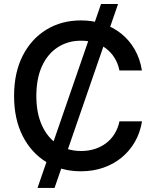

<svg xmlns="http://www.w3.org/2000/svg" viewBox="-20 -839 770 952"><path d="M166 92.8 481 -819.3H565.4L250.5 92.8ZM381.3 10.3Q285.2 10.3 210.2 -35.2Q135.3 -80.6 92.5 -164.6Q49.8 -248.5 49.8 -363.3Q49.8 -478.5 92.5 -562.5Q135.3 -646.5 210.2 -692.1Q285.2 -737.8 381.3 -737.8Q439.5 -737.8 490.5 -720.9Q541.5 -704.1 581.5 -671.9Q621.6 -639.6 647.9 -593.8Q674.3 -547.9 683.6 -489.7H572.3Q564.9 -525.4 547.6 -552.7Q530.3 -580.1 505.1 -599.1Q480 -618.2 448.7 -627.7Q417.5 -637.2 382.3 -637.2Q316.9 -637.2 266.6 -604.7Q216.3 -572.3 188.2 -511Q160.2 -449.7 160.2 -363.3Q160.2 -277.3 188.5 -216.1Q216.8 -154.8 266.8 -122.6Q316.9 -90.3 382.3 -90.3Q417.5 -90.3 448.5 -99.9Q479.5 -109.4 504.9 -128.2Q530.3 -147 547.6 -174.6Q564.9 -202.1 572.3 -237.3H684.1Q675.3 -182.1 649.4 -136.7Q623.5 -91.3 583.7 -58.3Q543.9 -25.4 492.7 -7.6Q441.4 10.3 381.3 10.3Z"/></svg>

Font: Inter 20pt Medium
Style: Regular
Weight: 500
Version: Version 4.001;git-66647c0bb